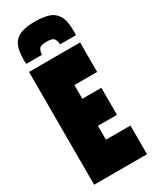

<svg xmlns="http://www.w3.org/2000/svg" viewBox="-233 -975 828 1032"><g transform="rotate(-30 181.0 -459.5)"><path d="M22 0V-700H339V-517H198V-432H316V-264H198V-178H350V0ZM184 -919Q229 -919 264 -909.5Q299 -900 319.5 -869Q340 -838 340 -774Q340 -767 340 -759.5Q340 -752 339 -745H240V-750Q240 -764 231.5 -779Q223 -794 184 -794Q146 -794 137.5 -779Q129 -764 129 -750V-745H31Q30 -752 30 -759.5Q30 -767 30 -774Q30 -856 65 -887.5Q100 -919 184 -919Z"/></g></svg>

Font: Georama ExtraCondensed Black
Style: Regular
Weight: 900
Width: 2
Designer: Jean-Baptiste Levee
Foundry: Production Type
Version: Version 1.000